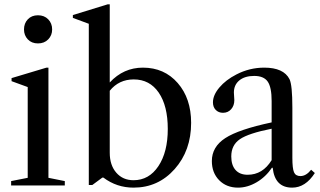

<svg xmlns="http://www.w3.org/2000/svg" viewBox="-20 -850 1467 880"><path d="M90 -715Q90 -743 107.5 -761.5Q125 -780 154 -780Q183 -780 201 -761.5Q219 -743 219 -715Q219 -688 201 -669.5Q183 -651 154 -651Q125 -651 107.5 -669.5Q90 -688 90 -715ZM202 -35 277 -20V0H31V-20L107 -35V-451L33 -478V-492L193 -540H202Z M592 10Q515 10 454 -36H449L403 -2H387V-741L314 -768V-781L473 -830H483V-472Q546 -540 635 -540Q733 -540 794.5 -469.5Q856 -399 856 -287Q856 -160 780.5 -75Q705 10 592 10ZM592 -24Q663 -24 706 -88.5Q749 -153 749 -259Q749 -365 707.5 -425.5Q666 -486 593 -486Q525 -486 483 -434V-150Q483 -93 513 -58.5Q543 -24 592 -24Z M1071 10Q1018 10 984.5 -24Q951 -58 951 -112Q951 -177 1012.5 -217Q1074 -257 1225 -289V-387Q1225 -450 1207 -476Q1189 -502 1145 -502Q1102 -502 1077 -481.5Q1052 -461 1052 -426Q1052 -420 1053 -408Q1054 -396 1054 -391Q1054 -366 1039.5 -349.5Q1025 -333 1002 -333Q982 -333 969 -346Q956 -359 956 -381Q956 -414 985.5 -449Q1015 -484 1064 -509Q1124 -540 1191 -540Q1280 -540 1307 -487Q1320 -460 1320 -356V-127Q1320 -78 1327.5 -60.5Q1335 -43 1357 -43Q1383 -43 1406 -72L1423 -57Q1380 10 1319 10Q1240 10 1230 -80L1227 -82Q1198 -39 1156 -14.5Q1114 10 1071 10ZM1115 -49Q1184 -49 1225 -116V-260Q1119 -239 1079.5 -212Q1040 -185 1040 -133Q1040 -93 1059.5 -71Q1079 -49 1115 -49Z"/></svg>

Font: Libre Caslon Text
Style: Regular
Weight: 400
Designer: Pablo Impallari, Rodrigo Fuenzalida
Foundry: Pablo Impallari, Rodrigo Fuenzalida
Version: Version 1.002